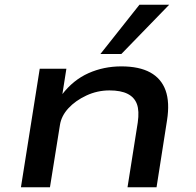

<svg xmlns="http://www.w3.org/2000/svg" viewBox="-20 -787 822 807"><path d="M68 0 147 -498H259L242 -390H241Q288 -451 352 -479.5Q416 -508 490 -508Q565 -508 611.5 -482.5Q658 -457 676 -407Q694 -357 682 -281L638 0H516L559 -272Q566 -321 555.5 -349.5Q545 -378 516.5 -392.5Q488 -407 440 -407Q389 -407 343 -385.5Q297 -364 267.5 -332Q238 -300 232 -262L190 0ZM402 -560 566 -767H691L490 -560Z"/></svg>

Font: Nunito Sans 7pt Expanded SemiBold
Style: Italic
Weight: 600
Width: 7
Italic angle: -9°
Designer: Vernon Adams
Foundry: Vernon Adams
Version: Version 3.101;gftools[0.9.27]